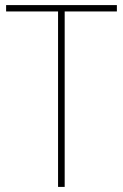

<svg xmlns="http://www.w3.org/2000/svg" viewBox="-20 -734 483 754"><path d="M234 0V-689H439V-714H4V-689H208V0Z"/></svg>

Font: Noto Sans Malayalam SemiCondensed Thin
Style: Regular
Weight: 100
Width: 4
Designer: Jelle Bosma - Monotype Design Team
Foundry: Monotype Imaging Inc.
Version: Version 2.104